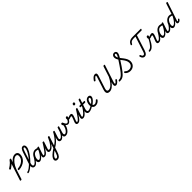

<svg xmlns="http://www.w3.org/2000/svg" viewBox="945 -4599 8631 8631"><g transform="rotate(-45 5260.0 -284.0)"><path d="M467 -377Q449 -376 441 -386.5Q433 -397 436 -419Q438 -438 446.5 -448.5Q455 -459 469 -460Q569 -467 650 -498.5Q731 -530 788.5 -579.5Q846 -629 877 -691.5Q908 -754 908 -823Q908 -877 883 -904.5Q858 -932 811 -932Q770 -932 725 -910.5Q680 -889 634.5 -849.5Q589 -810 546.5 -755.5Q504 -701 467.5 -634.5Q431 -568 404 -493L249 -14Q245 0 233 7Q221 14 198 14Q176 14 165 7Q154 0 159 -16L418 -811Q393 -786 365 -763Q337 -740 306.5 -717.5Q276 -695 242 -671Q221 -657 207 -662Q193 -667 182 -685Q172 -701 174 -715.5Q176 -730 195 -741Q254 -778 304.5 -816.5Q355 -855 397 -897.5Q439 -940 470 -986Q482 -1003 492 -1009Q502 -1015 524 -1015Q547 -1015 557.5 -1008Q568 -1001 562 -985L510 -820Q556 -882 607.5 -926Q659 -970 713.5 -992.5Q768 -1015 823 -1015Q877 -1015 916.5 -993Q956 -971 977 -931Q998 -891 998 -836Q998 -742 959 -661.5Q920 -581 848.5 -519.5Q777 -458 679.5 -421Q582 -384 467 -377Z M664 17Q645 17 639 5.5Q633 -6 637.5 -20.5Q642 -35 653.5 -46.5Q665 -58 681 -58Q705 -58 741 -76.5Q777 -95 822.5 -129Q868 -163 918.5 -209Q969 -255 1021 -309.5Q1073 -364 1122.5 -423.5Q1172 -483 1214.5 -544Q1257 -605 1289.5 -665.5Q1322 -726 1340.5 -781.5Q1359 -837 1359 -884Q1359 -899 1371.5 -906.5Q1384 -914 1401 -914Q1418 -914 1430.5 -906.5Q1443 -899 1443 -884Q1443 -835 1422.5 -775.5Q1402 -716 1366 -651Q1330 -586 1282 -519Q1234 -452 1178.5 -386Q1123 -320 1064 -260.5Q1005 -201 947 -150.5Q889 -100 836 -62Q783 -24 738.5 -3.5Q694 17 664 17ZM1071 17Q1015 17 982.5 -17.5Q950 -52 946 -114.5Q942 -177 969 -261L1145 -796Q1182 -913 1227.5 -966Q1273 -1019 1337 -1019Q1369 -1019 1392.5 -1002Q1416 -985 1429.5 -955Q1443 -925 1443 -884Q1443 -865 1430.5 -856Q1418 -847 1401 -847Q1384 -847 1371.5 -856Q1359 -865 1359 -884Q1359 -901 1356 -913Q1353 -925 1346 -932Q1339 -939 1325 -939Q1309 -939 1294.5 -925.5Q1280 -912 1264 -876.5Q1248 -841 1225 -776L1051 -244Q1031 -183 1029.5 -141Q1028 -99 1044 -78.5Q1060 -58 1090 -58Q1104 -58 1111 -46.5Q1118 -35 1116 -20.5Q1114 -6 1103 5.5Q1092 17 1071 17Z M1072 17Q1058 17 1051 5.5Q1044 -6 1045.5 -20.5Q1047 -35 1058 -46.5Q1069 -58 1090 -58Q1116 -58 1145 -77Q1174 -96 1204.5 -130Q1235 -164 1267 -210Q1299 -256 1332 -310Q1340 -323 1354 -321Q1368 -319 1377 -308.5Q1386 -298 1378 -285Q1335 -210 1296.5 -153Q1258 -96 1221.5 -58.5Q1185 -21 1148.5 -2Q1112 17 1072 17Z M1399 17Q1365 17 1340 -1Q1315 -19 1301 -52Q1287 -85 1287 -130Q1287 -176 1301 -229Q1315 -282 1343 -333Q1371 -384 1411 -426Q1451 -468 1503.5 -493.5Q1556 -519 1619 -519Q1657 -519 1701 -505.5Q1745 -492 1780 -468L1762 -399Q1713 -425 1675 -432.5Q1637 -440 1605 -440Q1562 -440 1526.5 -420Q1491 -400 1463.5 -367.5Q1436 -335 1417 -295.5Q1398 -256 1388 -217Q1378 -178 1378 -146Q1378 -121 1384 -102Q1390 -83 1401.5 -73Q1413 -63 1428 -63Q1465 -63 1512 -103.5Q1559 -144 1612.5 -223Q1666 -302 1722 -415L1759 -378Q1694 -244 1630.5 -156.5Q1567 -69 1509 -26Q1451 17 1399 17ZM1707 17Q1662 17 1640.5 0.5Q1619 -16 1613.5 -41.5Q1608 -67 1613 -95.5Q1618 -124 1627 -148L1739 -483Q1746 -503 1755.5 -509Q1765 -515 1784 -515Q1815 -515 1823.5 -505.5Q1832 -496 1825 -476L1715 -149Q1698 -97 1699.5 -77.5Q1701 -58 1724 -58Q1738 -58 1745 -46.5Q1752 -35 1750.5 -20.5Q1749 -6 1738.5 5.5Q1728 17 1707 17Z M1707 17Q1693 17 1686 5.5Q1679 -6 1680.5 -20.5Q1682 -35 1693 -46.5Q1704 -58 1725 -58Q1749 -58 1779.5 -82Q1810 -106 1851 -157.5Q1892 -209 1948 -292.5Q2004 -376 2079 -495Q2088 -509 2102.5 -507Q2117 -505 2126 -494Q2135 -483 2127 -470Q2042 -326 1980.5 -231.5Q1919 -137 1873 -82.5Q1827 -28 1787.5 -5.5Q1748 17 1707 17Z M2009 519Q1956 519 1922.5 489.5Q1889 460 1889 413Q1889 378 1902.5 343.5Q1916 309 1942 274Q1968 239 2007.5 202.5Q2047 166 2099 126Q2125 107 2148.5 90Q2172 73 2196 56.5Q2220 40 2246 23L2315 -190Q2284 -141 2251.5 -103Q2219 -65 2185 -38.5Q2151 -12 2117 1.5Q2083 15 2048 15Q2002 15 1976.5 -7.5Q1951 -30 1949 -74.5Q1947 -119 1968 -183L2068 -483Q2075 -503 2084.5 -509Q2094 -515 2113 -515Q2144 -515 2152.5 -505.5Q2161 -496 2154 -476L2048 -160Q2039 -135 2036.5 -113Q2034 -91 2043.5 -78Q2053 -65 2080 -65Q2115 -65 2156 -95Q2197 -125 2240.5 -179Q2284 -233 2326 -306.5Q2368 -380 2404 -467L2409 -483Q2416 -503 2425.5 -509Q2435 -515 2454 -515Q2485 -515 2493.5 -505.5Q2502 -496 2495 -476L2259 250Q2236 322 2210.5 373Q2185 424 2156 456.5Q2127 489 2090.5 504Q2054 519 2009 519ZM2024 442Q2054 442 2080 422Q2106 402 2129 359Q2152 316 2174 246L2211 133Q2197 142 2183 152Q2169 162 2155 172Q2141 182 2127 193Q2087 226 2058.5 254.5Q2030 283 2012.5 308Q1995 333 1986.5 355.5Q1978 378 1978 399Q1978 411 1983 421Q1988 431 1998.5 436.5Q2009 442 2024 442Z M2309 65Q2296 72 2285.5 65.5Q2275 59 2271 46Q2267 33 2270.5 19Q2274 5 2288 -2Q2350 -37 2402 -74.5Q2454 -112 2499 -154Q2544 -196 2583.5 -244Q2623 -292 2660.5 -347.5Q2698 -403 2735 -467Q2745 -482 2758 -482Q2771 -482 2778 -470Q2785 -458 2775 -440Q2736 -366 2697 -304Q2658 -242 2616.5 -190Q2575 -138 2528.5 -94Q2482 -50 2428 -10.5Q2374 29 2309 65Z M2738 19Q2693 19 2668 0Q2643 -19 2634.5 -52Q2626 -85 2631 -126Q2636 -167 2650 -210L2740 -484Q2745 -499 2753.5 -507.5Q2762 -516 2787 -516Q2819 -516 2826 -506.5Q2833 -497 2827 -478L2732 -188Q2721 -154 2716.5 -125Q2712 -96 2721.5 -78.5Q2731 -61 2762 -61Q2790 -61 2819 -81Q2848 -101 2875 -134.5Q2902 -168 2926 -209Q2950 -250 2968 -292L3030 -484Q3035 -499 3043.5 -507.5Q3052 -516 3075 -516Q3108 -516 3114 -506.5Q3120 -497 3114 -478L3029 -201Q3025 -186 3020 -162.5Q3015 -139 3015.5 -115.5Q3016 -92 3027.5 -76.5Q3039 -61 3067 -61Q3100 -61 3132 -82.5Q3164 -104 3192 -139.5Q3220 -175 3242 -218.5Q3264 -262 3277 -307Q3285 -335 3288.5 -356.5Q3292 -378 3292 -398Q3273 -413 3265 -428Q3257 -443 3257 -464Q3257 -487 3270 -503Q3283 -519 3312 -519Q3346 -519 3360 -489Q3374 -459 3374 -415Q3374 -396 3372 -376Q3370 -356 3366 -335Q3362 -314 3356 -293Q3340 -235 3310 -179.5Q3280 -124 3239.5 -79Q3199 -34 3149.5 -7.5Q3100 19 3044 19Q2998 19 2972 1Q2946 -17 2935.5 -46.5Q2925 -76 2925 -110Q2900 -71 2871 -42Q2842 -13 2809 3Q2776 19 2738 19Z M3479 -269Q3451 -269 3421.5 -284Q3392 -299 3364.5 -338Q3337 -377 3315 -449Q3310 -467 3320 -479Q3330 -491 3344.5 -490Q3359 -489 3367 -468Q3386 -419 3405.5 -390Q3425 -361 3444.5 -348.5Q3464 -336 3482 -336Q3520 -336 3551.5 -372.5Q3583 -409 3610 -483Q3616 -498 3629 -503Q3642 -508 3655.5 -504Q3669 -500 3676 -489.5Q3683 -479 3676 -463Q3651 -397 3621 -354Q3591 -311 3556 -290Q3521 -269 3479 -269Z M3827 17Q3783 17 3762 1Q3741 -15 3735 -40Q3729 -65 3733.5 -91.5Q3738 -118 3745 -138Q3749 -150 3760 -177Q3771 -204 3785 -238.5Q3799 -273 3812.5 -309Q3826 -345 3835 -375Q3843 -405 3838.5 -416.5Q3834 -428 3813 -428Q3790 -428 3764 -418.5Q3738 -409 3710 -399.5Q3682 -390 3651 -390Q3633 -390 3620 -405Q3607 -420 3599.5 -443.5Q3592 -467 3592 -493Q3592 -514 3599 -532.5Q3606 -551 3621.5 -563Q3637 -575 3661 -575Q3681 -575 3693 -562Q3705 -549 3705 -529Q3705 -516 3701.5 -500.5Q3698 -485 3687 -469Q3696 -469 3713.5 -475.5Q3731 -482 3754.5 -491Q3778 -500 3804.5 -506.5Q3831 -513 3857 -513Q3888 -513 3906.5 -498Q3925 -483 3929 -452.5Q3933 -422 3920 -373Q3913 -345 3899.5 -308.5Q3886 -272 3871.5 -235.5Q3857 -199 3845.5 -169.5Q3834 -140 3830 -126Q3821 -96 3822 -77Q3823 -58 3846 -58Q3860 -58 3866.5 -46.5Q3873 -35 3871.5 -20.5Q3870 -6 3859 5.5Q3848 17 3827 17Z M3827 17Q3813 17 3806 5.5Q3799 -6 3800.5 -20.5Q3802 -35 3813 -46.5Q3824 -58 3845 -58Q3869 -58 3899.5 -82Q3930 -106 3971 -157.5Q4012 -209 4068 -292.5Q4124 -376 4199 -495Q4208 -509 4222.5 -507Q4237 -505 4246 -494Q4255 -483 4247 -470Q4162 -326 4100.5 -231.5Q4039 -137 3993 -82.5Q3947 -28 3907.5 -5.5Q3868 17 3827 17Z M4158 17Q4114 17 4092.5 1Q4071 -15 4066 -40.5Q4061 -66 4066 -94.5Q4071 -123 4079 -148L4189 -483Q4196 -503 4205.5 -509Q4215 -515 4234 -515Q4265 -515 4273.5 -505.5Q4282 -496 4275 -476L4168 -149Q4150 -96 4151.5 -77Q4153 -58 4176 -58Q4190 -58 4197 -46.5Q4204 -35 4202.5 -20.5Q4201 -6 4190 5.5Q4179 17 4158 17ZM4296 -669Q4276 -669 4262 -682Q4248 -695 4248 -720Q4248 -747 4265.5 -771Q4283 -795 4320 -795Q4341 -795 4355 -782.5Q4369 -770 4369 -744Q4369 -717 4351.5 -693Q4334 -669 4296 -669Z M4153 17Q4139 17 4132 5.5Q4125 -6 4126.5 -20.5Q4128 -35 4139 -46.5Q4150 -58 4171 -58Q4195 -58 4227 -77Q4259 -96 4300.5 -138.5Q4342 -181 4394.5 -251.5Q4447 -322 4511 -425Q4520 -439 4534.5 -437Q4549 -435 4557.5 -424Q4566 -413 4558 -400Q4483 -274 4425 -193Q4367 -112 4320 -66Q4273 -20 4232.5 -1.5Q4192 17 4153 17Z M4536 17Q4489 17 4459.5 -4.5Q4430 -26 4417 -61.5Q4404 -97 4406 -141Q4408 -185 4423 -230L4486 -420H4410Q4399 -420 4395 -430Q4391 -440 4396 -460Q4402 -480 4412 -490Q4422 -500 4433 -500H4513L4578 -698Q4584 -718 4593.5 -724Q4603 -730 4623 -730Q4655 -730 4663 -720.5Q4671 -711 4664 -691L4600 -500H4726Q4737 -500 4741.5 -490.5Q4746 -481 4740 -460Q4735 -441 4725 -430.5Q4715 -420 4704 -420H4574L4508 -221Q4494 -179 4492.5 -148Q4491 -117 4498.5 -97Q4506 -77 4521 -67.5Q4536 -58 4555 -58Q4569 -58 4576 -46.5Q4583 -35 4581 -20.5Q4579 -6 4568 5.5Q4557 17 4536 17Z M4540 17Q4521 17 4514.5 5.5Q4508 -6 4511.5 -20.5Q4515 -35 4527 -46.5Q4539 -58 4558 -58Q4599 -58 4655.5 -81Q4712 -104 4782 -150Q4794 -158 4804 -153Q4814 -148 4819.5 -136Q4825 -124 4823 -111Q4821 -98 4810 -90Q4751 -51 4700.5 -27.5Q4650 -4 4609.5 6.5Q4569 17 4540 17Z M4784 -144Q4801 -155 4818 -166.5Q4835 -178 4852 -190Q4897 -223 4933 -258Q4969 -293 4990.5 -327Q5012 -361 5012 -390Q5012 -413 5002 -426Q4992 -439 4972 -439Q4941 -439 4917 -414.5Q4893 -390 4876.5 -353Q4860 -316 4852 -275Q4844 -234 4844 -201Q4844 -173 4851 -148Q4858 -123 4872 -104Q4886 -85 4907.5 -74Q4929 -63 4958 -63Q4989 -63 5018.5 -76.5Q5048 -90 5075.5 -112.5Q5103 -135 5127 -161Q5139 -175 5155 -171Q5171 -167 5181 -156Q5191 -145 5192.5 -133Q5194 -121 5182 -106Q5144 -58 5103.5 -31.5Q5063 -5 5021.5 6Q4980 17 4939 17Q4902 17 4873 5.5Q4844 -6 4822 -26Q4800 -46 4785.5 -73.5Q4771 -101 4763.5 -133Q4756 -165 4756 -199Q4756 -236 4764 -279Q4772 -322 4789.5 -364.5Q4807 -407 4835 -442Q4863 -477 4902 -498Q4941 -519 4993 -519Q5023 -519 5048 -506.5Q5073 -494 5087.5 -470.5Q5102 -447 5102 -414Q5102 -369 5073.5 -319.5Q5045 -270 4998 -221.5Q4951 -173 4893 -131Q4874 -118 4854 -104Q4834 -90 4813 -78Z M5837 17Q5765 17 5725 -13Q5685 -43 5678.5 -101Q5672 -159 5699 -244L5897 -856Q5910 -895 5908.5 -913Q5907 -931 5885 -931Q5869 -931 5849.5 -917.5Q5830 -904 5806.5 -877Q5783 -850 5752 -807Q5736 -784 5720.5 -779.5Q5705 -775 5686 -786Q5671 -795 5668 -808.5Q5665 -822 5678 -839Q5729 -912 5771.5 -950Q5814 -988 5848 -1001.5Q5882 -1015 5909 -1015Q5972 -1015 5992 -974Q6012 -933 5986 -853L5789 -247Q5770 -189 5771 -149Q5772 -109 5794 -89Q5816 -69 5862 -69Q5903 -69 5946.5 -89.5Q5990 -110 6034 -147Q6078 -184 6121 -236.5Q6164 -289 6204 -352Q6244 -415 6278 -487L6440 -986Q6445 -1000 6457 -1007Q6469 -1014 6491 -1014Q6514 -1014 6524.5 -1007Q6535 -1000 6530 -984L6267 -182Q6254 -142 6249 -116.5Q6244 -91 6249 -79Q6254 -67 6267 -67Q6286 -67 6312 -90.5Q6338 -114 6381 -174Q6393 -190 6404.5 -191.5Q6416 -193 6429 -185Q6446 -174 6448.5 -159.5Q6451 -145 6441 -131Q6426 -108 6404.5 -82Q6383 -56 6357.5 -33.5Q6332 -11 6303 3Q6274 17 6243 17Q6204 17 6182.5 -4Q6161 -25 6159 -68.5Q6157 -112 6177 -179Q6182 -193 6186.5 -207Q6191 -221 6195 -234Q6156 -176 6112.5 -130Q6069 -84 6023 -51Q5977 -18 5930 -0.5Q5883 17 5837 17Z M7152 19Q7113 19 7077.5 10.5Q7042 2 7010 -13.5Q6978 -29 6951.5 -50Q6925 -71 6907 -94Q6894 -113 6896 -126.5Q6898 -140 6914 -154Q6928 -165 6939.5 -164Q6951 -163 6966 -148Q6993 -123 7021 -105Q7049 -87 7081 -77.5Q7113 -68 7152 -68Q7201 -68 7242 -83.5Q7283 -99 7313 -127.5Q7343 -156 7359 -197Q7375 -238 7375 -288Q7375 -326 7364.5 -363.5Q7354 -401 7336 -437Q7318 -473 7293.5 -509.5Q7269 -546 7240 -583Q7211 -620 7179 -659Q7086 -515 7014.5 -409Q6943 -303 6885.5 -229.5Q6828 -156 6779.5 -108.5Q6731 -61 6684.5 -35Q6638 -9 6590 1Q6542 11 6484 11Q6464 11 6459 0Q6454 -11 6461 -35Q6466 -53 6477.5 -61Q6489 -69 6508 -69Q6543 -69 6574 -77Q6605 -85 6637 -103.5Q6669 -122 6704 -154.5Q6739 -187 6781 -237Q6823 -287 6873.5 -356.5Q6924 -426 6987 -519Q7050 -612 7128 -732Q7113 -756 7100.5 -779.5Q7088 -803 7078.5 -826.5Q7069 -850 7064 -874.5Q7059 -899 7059 -924Q7059 -971 7078 -1008Q7097 -1045 7130 -1066Q7163 -1087 7206 -1087Q7259 -1087 7293 -1054.5Q7327 -1022 7327 -969Q7327 -940 7317 -907.5Q7307 -875 7285.5 -834Q7264 -793 7228 -736Q7250 -706 7275.5 -674Q7301 -642 7328 -607Q7355 -572 7379.5 -534.5Q7404 -497 7423 -457.5Q7442 -418 7453.5 -376.5Q7465 -335 7465 -293Q7465 -223 7442.5 -165.5Q7420 -108 7378 -66.5Q7336 -25 7278.5 -3Q7221 19 7152 19ZM7179 -812Q7203 -852 7217 -879.5Q7231 -907 7237 -928Q7243 -949 7243 -966Q7243 -986 7231.5 -998Q7220 -1010 7202 -1010Q7184 -1010 7171 -1000.5Q7158 -991 7151 -972.5Q7144 -954 7144 -928Q7144 -908 7148.5 -888.5Q7153 -869 7160.5 -850Q7168 -831 7179 -812Z M8065 17Q8021 17 7987.5 -5Q7954 -27 7932.5 -62.5Q7911 -98 7902 -137Q7898 -157 7902.5 -171.5Q7907 -186 7929 -191Q7950 -196 7961 -188.5Q7972 -181 7977 -164Q7987 -132 7999.5 -110.5Q8012 -89 8028.5 -78.5Q8045 -68 8066 -68Q8099 -68 8122 -94Q8145 -120 8168 -190L8403 -918H8280Q8229 -918 8188 -906Q8147 -894 8116 -867.5Q8085 -841 8064 -795Q8055 -774 8042 -769Q8029 -764 8011 -767Q7996 -770 7989 -780Q7982 -790 7989 -811Q8004 -853 8030 -887Q8056 -921 8094 -946Q8132 -971 8183 -984.5Q8234 -998 8298 -998H8812Q8827 -998 8830.5 -989.5Q8834 -981 8826 -958Q8819 -936 8810 -927Q8801 -918 8786 -918H8493L8256 -183Q8238 -127 8211 -81.5Q8184 -36 8148 -9.5Q8112 17 8065 17Z M8388 17Q8369 17 8362.5 5.5Q8356 -6 8359 -20.5Q8362 -35 8374 -46.5Q8386 -58 8405 -58Q8440 -58 8478 -79Q8516 -100 8559 -145Q8602 -190 8650 -263Q8698 -336 8753 -440L8808 -413Q8748 -292 8695 -209.5Q8642 -127 8591.5 -77Q8541 -27 8491 -5Q8441 17 8388 17ZM8969 17Q8925 17 8904 1Q8883 -15 8877 -40Q8871 -65 8875.5 -91.5Q8880 -118 8887 -138Q8891 -150 8902 -177Q8913 -204 8927 -238.5Q8941 -273 8954.5 -309Q8968 -345 8977 -375Q8985 -405 8980.5 -416.5Q8976 -428 8955 -428Q8932 -428 8906 -418.5Q8880 -409 8852 -399.5Q8824 -390 8793 -390Q8775 -390 8762 -405Q8749 -420 8741.5 -443.5Q8734 -467 8734 -493Q8734 -514 8741 -532.5Q8748 -551 8763.5 -563Q8779 -575 8803 -575Q8823 -575 8835 -562Q8847 -549 8847 -529Q8847 -516 8843.5 -500.5Q8840 -485 8829 -469Q8838 -469 8855.5 -475.5Q8873 -482 8896.5 -491Q8920 -500 8946.5 -506.5Q8973 -513 8999 -513Q9030 -513 9048.5 -498Q9067 -483 9071 -452.5Q9075 -422 9062 -373Q9055 -345 9041.5 -308.5Q9028 -272 9013.5 -235.5Q8999 -199 8987.5 -169.5Q8976 -140 8972 -126Q8963 -96 8964 -77Q8965 -58 8988 -58Q9002 -58 9008.5 -46.5Q9015 -35 9013.5 -20.5Q9012 -6 9001 5.5Q8990 17 8969 17Z M8969 17Q8955 17 8948 5.5Q8941 -6 8942.5 -20.5Q8944 -35 8955 -46.5Q8966 -58 8987 -58Q9013 -58 9042 -77Q9071 -96 9101.5 -130Q9132 -164 9164 -210Q9196 -256 9229 -310Q9237 -323 9251 -321Q9265 -319 9274 -308.5Q9283 -298 9275 -285Q9232 -210 9193.5 -153Q9155 -96 9118.5 -58.5Q9082 -21 9045.5 -2Q9009 17 8969 17Z M9297 17Q9263 17 9238 -1Q9213 -19 9199 -52Q9185 -85 9185 -130Q9185 -176 9199 -229Q9213 -282 9241 -333Q9269 -384 9309 -426Q9349 -468 9401.5 -493.5Q9454 -519 9517 -519Q9555 -519 9599 -505.5Q9643 -492 9678 -468L9660 -399Q9611 -425 9573 -432.5Q9535 -440 9503 -440Q9460 -440 9424.5 -420Q9389 -400 9361.5 -367.5Q9334 -335 9315 -295.5Q9296 -256 9286 -217Q9276 -178 9276 -146Q9276 -121 9282 -102Q9288 -83 9299.5 -73Q9311 -63 9326 -63Q9363 -63 9410 -103.5Q9457 -144 9510.5 -223Q9564 -302 9620 -415L9657 -378Q9592 -244 9528.5 -156.5Q9465 -69 9407 -26Q9349 17 9297 17ZM9605 17Q9560 17 9538.5 0.5Q9517 -16 9511.5 -41.5Q9506 -67 9511 -95.5Q9516 -124 9525 -148L9637 -483Q9644 -503 9653.5 -509Q9663 -515 9682 -515Q9713 -515 9721.5 -505.5Q9730 -496 9723 -476L9613 -149Q9596 -97 9597.5 -77.5Q9599 -58 9622 -58Q9636 -58 9643 -46.5Q9650 -35 9648.5 -20.5Q9647 -6 9636.5 5.5Q9626 17 9605 17Z M9605 17Q9591 17 9584 5.5Q9577 -6 9578.5 -20.5Q9580 -35 9591 -46.5Q9602 -58 9623 -58Q9649 -58 9678 -77Q9707 -96 9737.5 -130Q9768 -164 9800 -210Q9832 -256 9865 -310Q9873 -323 9887 -321Q9901 -319 9910 -308.5Q9919 -298 9911 -285Q9868 -210 9829.5 -153Q9791 -96 9754.5 -58.5Q9718 -21 9681.5 -2Q9645 17 9605 17Z M9920 17Q9886 17 9860.5 -1Q9835 -19 9821 -52Q9807 -85 9807 -130Q9807 -176 9821 -229Q9835 -282 9863 -333Q9891 -384 9931.5 -426Q9972 -468 10024 -493.5Q10076 -519 10140 -519Q10169 -519 10202.5 -511Q10236 -503 10267 -488L10431 -983Q10437 -1003 10446.5 -1009Q10456 -1015 10476 -1015Q10507 -1015 10515.5 -1005.5Q10524 -996 10517 -976L10228 -103Q10222 -82 10224 -71.5Q10226 -61 10238 -61Q10248 -61 10257 -67Q10266 -73 10277.5 -85Q10289 -97 10305 -116Q10313 -126 10321 -127.5Q10329 -129 10340 -121Q10356 -111 10359.5 -101Q10363 -91 10357 -81Q10336 -48 10313.5 -26.5Q10291 -5 10266.5 5Q10242 15 10215 15Q10179 15 10160 -3Q10141 -21 10140 -57Q10139 -93 10155 -146Q10156 -149 10156.5 -152.5Q10157 -156 10158 -159Q10115 -100 10073.5 -60.5Q10032 -21 9993 -2Q9954 17 9920 17ZM9898 -146Q9898 -121 9904 -102Q9910 -83 9921.5 -73Q9933 -63 9948 -63Q9983 -63 10029 -99.5Q10075 -136 10126.5 -206.5Q10178 -277 10231 -379L10243 -418Q10209 -432 10179.5 -436Q10150 -440 10126 -440Q10083 -440 10047 -420Q10011 -400 9983.5 -367.5Q9956 -335 9937 -295.5Q9918 -256 9908 -217Q9898 -178 9898 -146Z"/></g></svg>

Font: Playwrite US Trad
Style: Regular
Weight: 400
Designer: Veronika Burian, José Scaglione
Foundry: TypeTogether
Version: Version 1.002